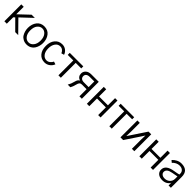

<svg xmlns="http://www.w3.org/2000/svg" viewBox="553 -2371 4217 4217"><g transform="rotate(45 2661.5 -262.5)"><path d="M78.1 0Q78.1 -130.9 78.1 -525.4Q96.7 -525.4 153.3 -525.4Q153.3 -466.8 153.3 -293Q214.8 -350.6 399.4 -525.4Q423.8 -525.4 499 -525.4Q433.6 -462.9 235.4 -277.3Q303.7 -208 507.8 0Q484.4 0 415 0Q357.4 -57.6 186.5 -229.5Q178.7 -221.7 153.3 -198.2Q153.3 -148.4 153.3 0Q134.8 0 78.1 0Z M621.1 -262.7Q621.1 -163.1 667 -104.5Q712.9 -45.9 781.2 -45.9Q848.6 -45.9 894.5 -104.5Q941.4 -163.1 941.4 -262.7Q941.4 -364.3 894.5 -421.9Q847.7 -479.5 781.2 -479.5Q713.9 -479.5 667 -421.9Q621.1 -364.3 621.1 -262.7ZM544.9 -262.7Q544.9 -382.8 607.4 -462.9Q668.9 -543 781.2 -543Q892.6 -543 955.1 -462.9Q1017.6 -382.8 1017.6 -262.7Q1017.6 -211.9 1003.9 -164.1Q991.2 -116.2 963.9 -74.2Q937.5 -33.2 890.6 -7.8Q842.8 17.6 781.2 17.6Q720.7 17.6 673.8 -7.8Q626 -32.2 598.6 -73.2Q572.3 -115.2 558.6 -163.1Q544.9 -210.9 544.9 -262.7Z M1103.5 -262.7Q1103.5 -387.7 1167 -464.8Q1230.5 -543 1337.9 -543Q1408.2 -543 1459 -502Q1508.8 -461.9 1525.4 -406.2Q1503.9 -400.4 1460.9 -387.7Q1446.3 -426.8 1414.1 -453.1Q1380.9 -479.5 1337.9 -479.5Q1265.6 -479.5 1222.7 -418Q1179.7 -356.4 1179.7 -262.7Q1179.7 -163.1 1224.6 -104.5Q1269.5 -45.9 1337.9 -45.9Q1383.8 -45.9 1421.9 -76.2Q1459 -105.5 1474.6 -144.5Q1496.1 -137.7 1539.1 -124Q1518.6 -65.4 1464.8 -24.4Q1410.2 17.6 1337.9 17.6Q1233.4 17.6 1168 -58.6Q1103.5 -134.8 1103.5 -262.7Z M1584 -461.9Q1584 -477.5 1584 -525.4Q1689.5 -525.4 2003.9 -525.4Q2003.9 -509.8 2003.9 -461.9Q1960.9 -461.9 1832 -461.9Q1832 -346.7 1832 0Q1813.5 0 1756.8 0Q1756.8 -115.2 1756.8 -461.9Q1713.9 -461.9 1584 -461.9Z M2154.3 -376Q2154.3 -333 2181.6 -309.6Q2209 -286.1 2262.7 -286.1Q2311.5 -286.1 2409.2 -286.1Q2409.2 -330.1 2409.2 -461.9Q2374 -461.9 2267.6 -461.9Q2210.9 -461.9 2182.6 -437.5Q2154.3 -414.1 2154.3 -376ZM2045.9 0Q2086.9 -70.3 2106.4 -152.3Q2116.2 -191.4 2129.9 -213.9Q2142.6 -236.3 2171.9 -252Q2079.1 -287.1 2079.1 -379.9Q2079.1 -442.4 2125 -483.4Q2170.9 -525.4 2254.9 -525.4Q2331.1 -525.4 2484.4 -525.4Q2484.4 -393.6 2484.4 0Q2465.8 0 2409.2 0Q2409.2 -55.7 2409.2 -221.7Q2373 -221.7 2264.6 -221.7Q2224.6 -221.7 2206.1 -199.2Q2187.5 -176.8 2178.7 -137.7Q2155.3 -44.9 2127 0Q2099.6 0 2045.9 0Z M2640.6 0Q2640.6 -130.9 2640.6 -525.4Q2659.2 -525.4 2715.8 -525.4Q2715.8 -469.7 2715.8 -302.7Q2784.2 -302.7 2991.2 -302.7Q2991.2 -358.4 2991.2 -525.4Q3009.8 -525.4 3065.4 -525.4Q3065.4 -393.6 3065.4 0Q3046.9 0 2991.2 0Q2991.2 -59.6 2991.2 -239.3Q2922.9 -239.3 2715.8 -239.3Q2715.8 -179.7 2715.8 0Q2697.3 0 2640.6 0Z M3165 -461.9Q3165 -477.5 3165 -525.4Q3270.5 -525.4 3585 -525.4Q3585 -509.8 3585 -461.9Q3542 -461.9 3413.1 -461.9Q3413.1 -346.7 3413.1 0Q3394.5 0 3337.9 0Q3337.9 -115.2 3337.9 -461.9Q3294.9 -461.9 3165 -461.9Z M3683.6 0Q3683.6 -130.9 3683.6 -525.4Q3702.1 -525.4 3758.8 -525.4Q3758.8 -456.1 3758.8 -250Q3758.8 -223.6 3753.9 -116.2Q3754.9 -116.2 3757.8 -116.2Q3770.5 -134.8 3806.6 -188.5Q3862.3 -272.5 4030.3 -525.4Q4051.8 -525.4 4114.3 -525.4Q4114.3 -393.6 4114.3 0Q4095.7 0 4039.1 0Q4039.1 -71.3 4039.1 -286.1Q4039.1 -364.3 4043 -414.1Q4042 -414.1 4041 -414.1Q4030.3 -396.5 3998 -345.7Q3940.4 -258.8 3767.6 0Q3747.1 0 3683.6 0Z M4270.5 0Q4270.5 -130.9 4270.5 -525.4Q4289.1 -525.4 4345.7 -525.4Q4345.7 -469.7 4345.7 -302.7Q4414.1 -302.7 4621.1 -302.7Q4621.1 -358.4 4621.1 -525.4Q4639.6 -525.4 4695.3 -525.4Q4695.3 -393.6 4695.3 0Q4676.8 0 4621.1 0Q4621.1 -59.6 4621.1 -239.3Q4552.7 -239.3 4345.7 -239.3Q4345.7 -179.7 4345.7 0Q4327.1 0 4270.5 0Z M4890.6 -134.8Q4890.6 -97.7 4921.9 -72.3Q4953.1 -45.9 5007.8 -45.9Q5077.1 -45.9 5127 -90.8Q5175.8 -135.7 5175.8 -205.1Q5175.8 -229.5 5175.8 -278.3Q5132.8 -267.6 5039.1 -252.9Q4962.9 -239.3 4926.8 -210.9Q4890.6 -182.6 4890.6 -134.8ZM4814.5 -128.9Q4814.5 -275.4 5041 -310.5Q5142.6 -327.1 5175.8 -337.9Q5175.8 -347.7 5175.8 -368.2Q5175.8 -417 5140.6 -449.2Q5105.5 -481.4 5041 -481.4Q4994.1 -481.4 4950.2 -459Q4907.2 -437.5 4877 -400.4Q4860.4 -414.1 4828.1 -441.4Q4867.2 -486.3 4921.9 -514.6Q4977.5 -543 5039.1 -543Q5250 -543 5250 -336.9Q5250 -224.6 5250 0Q5232.4 0 5177.7 0Q5177.7 -21.5 5177.7 -85.9Q5162.1 -43.9 5113.3 -13.7Q5064.5 17.6 4998 17.6Q4911.1 17.6 4862.3 -23.4Q4814.5 -64.5 4814.5 -128.9Z"/></g></svg>

Font: Gothic A1
Style: Regular
Weight: 400
Designer: HanYang I&C Co.,Ltd.
Version: Version 2.50